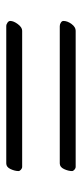

<svg xmlns="http://www.w3.org/2000/svg" viewBox="160 -568 267 628"><g transform="rotate(-90 294.0 -253.5)"><path d="M49 -327Q49 -339 55.5 -353Q62 -367 74 -367H523Q529 -367 534.5 -363Q540 -359 540 -354Q540 -343 529.5 -329Q519 -315 508 -315H63Q58 -315 53.5 -319Q49 -323 49 -327ZM49 -152Q49 -164 55.5 -178Q62 -192 74 -192H523Q529 -192 534.5 -188.5Q540 -185 540 -180Q540 -167 530 -153.5Q520 -140 508 -140H63Q58 -140 53.5 -144Q49 -148 49 -152Z"/></g></svg>

Font: EB Garamond Medium
Style: Regular
Weight: 500
Designer: Georg Duffner and Octavio Pardo
Foundry: Georg Duffner
Version: Version 1.000